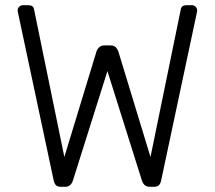

<svg xmlns="http://www.w3.org/2000/svg" viewBox="-20 -720 828 740"><path d="M215 0Q203 0 196.5 -5.5Q190 -11 187 -24L50 -668Q49 -672 48.5 -675.5Q48 -679 48 -680Q48 -688 54 -694Q60 -700 68 -700H89Q108 -700 111 -685L228 -115L352 -522Q355 -531 362.5 -538Q370 -545 383 -545H405Q419 -545 426 -538Q433 -531 436 -522L560 -115L677 -685Q680 -700 699 -700H720Q728 -700 734 -694Q740 -688 740 -680Q740 -679 739.5 -675.5Q739 -672 738 -668L601 -24Q598 -11 591.5 -5.5Q585 0 573 0H558Q546 0 538.5 -6Q531 -12 527 -24L394 -446L261 -24Q257 -12 249.5 -6Q242 0 230 0Z"/></svg>

Font: Rubik Light Light
Style: Regular
Weight: 300
Version: Version 2.101